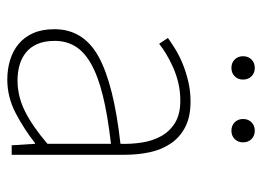

<svg xmlns="http://www.w3.org/2000/svg" viewBox="-116 -590 718 526"><g transform="rotate(90 243.0 -327.0)"><path d="M166 -602Q152 -602 143 -611Q134 -620 134 -634Q134 -648 143 -657Q152 -666 166 -666Q180 -666 189 -657Q198 -648 198 -634Q198 -620 189 -611Q180 -602 166 -602ZM338 -602Q324 -602 315 -611Q306 -620 306 -634Q306 -648 315 -657Q324 -666 338 -666Q352 -666 361 -657Q370 -648 370 -634Q370 -620 361 -611Q352 -602 338 -602ZM198 12Q170 12 145 4.5Q120 -3 101 -18.5Q82 -34 71 -58.5Q60 -83 60 -117Q60 -197 136 -238.5Q212 -280 374 -298Q375 -327 370.5 -356.5Q366 -386 353 -409.5Q340 -433 316.5 -447.5Q293 -462 256 -462Q230 -462 207 -456.5Q184 -451 164 -442Q144 -433 127.5 -423Q111 -413 100 -404L84 -428Q95 -436 112.5 -447Q130 -458 152.5 -467.5Q175 -477 202 -483.5Q229 -490 258 -490Q300 -490 328 -475.5Q356 -461 373 -436Q390 -411 397 -378.5Q404 -346 404 -310V0H378L374 -64H372Q334 -34 290 -11Q246 12 198 12ZM200 -16Q244 -16 285 -36.5Q326 -57 374 -98V-272Q295 -263 241 -249.5Q187 -236 154 -217Q121 -198 106.5 -173.5Q92 -149 92 -118Q92 -90 100.5 -70.5Q109 -51 124 -39Q139 -27 158.5 -21.5Q178 -16 200 -16Z"/></g></svg>

Font: TypoPRO Source Sans Pro
Style: Regular
Weight: 200
Designer: Paul D. Hunt
Foundry: Adobe Systems Incorporated
Version: Version 2.020;PS 2.000;hotconv 1.0.86;makeotf.lib2.5.63406